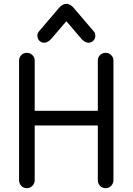

<svg xmlns="http://www.w3.org/2000/svg" viewBox="-20 -977 695 1007"><path d="M121 10Q103 10 91.5 -2.5Q80 -15 80 -32V-659Q80 -676 91.5 -688Q103 -700 121 -700Q138 -700 150 -688Q162 -676 162 -659V-32Q162 -15 150 -2.5Q138 10 121 10ZM534 10Q516 10 504.5 -2.5Q493 -15 493 -32V-659Q493 -676 504.5 -688Q516 -700 534 -700Q551 -700 563 -688Q575 -676 575 -659V-32Q575 -15 563 -2.5Q551 10 534 10ZM120 -319V-396H562V-319ZM212 -753Q197 -753 186.5 -763.5Q176 -774 176 -790Q176 -796 178 -801.5Q180 -807 184 -812L289 -935Q298 -946 308 -951.5Q318 -957 328 -957Q338 -957 348 -951.5Q358 -946 367 -935L472 -812Q477 -807 478.5 -801.5Q480 -796 480 -790Q480 -774 469.5 -763.5Q459 -753 444 -753Q434 -753 425 -758.5Q416 -764 409 -771L303 -895H353L247 -771Q240 -764 231 -758.5Q222 -753 212 -753Z"/></svg>

Font: National Park
Style: Regular
Weight: 400
Designer: Andrea Herstowski, Ben Hoepner
Version: Version 1.009